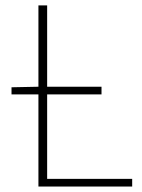

<svg xmlns="http://www.w3.org/2000/svg" viewBox="-20 -680 516 700"><path d="M120.1 0V-335.9H22V-361.8L120.1 -363.8V-660.2H151.9V-363.8H350.1V-335.9H151.9V-27.8H461.9V0Z"/></svg>

Font: Source Sans 3 ExtraLight
Style: Regular
Weight: 200
Designer: Paul D. Hunt
Foundry: Adobe
Version: Version 3.052;hotconv 1.1.0;makeotfexe 2.6.0